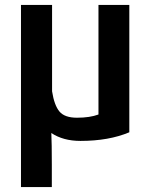

<svg xmlns="http://www.w3.org/2000/svg" viewBox="-20 -556 623 778"><path d="M504 -20Q421 15 306 15Q236 15 188 -17Q190 25 190 110V202H65V-536H191V-186Q200 -129 221 -104Q242 -79 292 -79Q344 -79 379 -92V-536H504Z"/></svg>

Font: Repo
Style: DemiBold
Weight: 600
Designer: Stefan Peev
Foundry: Context Ltd
Version: Version 001.000